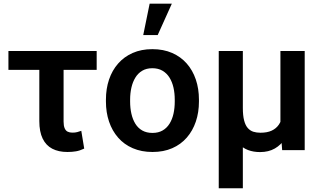

<svg xmlns="http://www.w3.org/2000/svg" viewBox="-20 -800 1721 1023"><path d="M495.1 -528.3V-427.7H24.9V-528.3ZM189.5 -528.3H318.8V-152.3Q318.8 -129.9 324.5 -116.7Q330.1 -103.5 340.6 -98.4Q351.1 -93.3 365.7 -93.3Q381.3 -93.3 391.6 -96.2Q401.9 -99.1 413.1 -103L428.7 -8.3Q405.3 2.9 384.5 6.3Q363.8 9.8 338.9 9.8Q292 9.8 258.5 -7.6Q225.1 -24.9 207.3 -61.5Q189.5 -98.1 189.5 -154.8Z M544.4 -258.8V-269Q544.4 -327.1 561 -376.2Q577.6 -425.3 609.4 -461.4Q641.1 -497.6 687 -517.8Q732.9 -538.1 791.5 -538.1Q851.1 -538.1 897.2 -517.8Q943.4 -497.6 975.1 -461.4Q1006.8 -425.3 1023.4 -376.2Q1040 -327.1 1040 -269V-258.8Q1040 -201.2 1023.4 -152.1Q1006.8 -103 975.1 -66.7Q943.4 -30.3 897.5 -10.3Q851.6 9.8 792.5 9.8Q733.9 9.8 687.5 -10.3Q641.1 -30.3 609.4 -66.7Q577.6 -103 561 -152.1Q544.4 -201.2 544.4 -258.8ZM673.3 -269V-258.8Q673.3 -224.1 680.2 -193.8Q687 -163.6 701.2 -140.6Q715.3 -117.7 738 -104.7Q760.7 -91.8 792.5 -91.8Q823.7 -91.8 846.2 -104.7Q868.7 -117.7 883.1 -140.6Q897.5 -163.6 904.3 -193.8Q911.1 -224.1 911.1 -258.8V-269Q911.1 -303.2 904.3 -333.3Q897.5 -363.3 883.1 -386.5Q868.7 -409.7 845.9 -423.1Q823.2 -436.5 791.5 -436.5Q760.3 -436.5 737.8 -423.1Q715.3 -409.7 701.2 -386.5Q687 -363.3 680.2 -333.3Q673.3 -303.2 673.3 -269ZM743.2 -613.3 777.3 -780.3H895.5L820.3 -613.3Z M1474.1 -528.3H1603.5V0H1483.4L1474.1 -122.1ZM1491.2 -245.6 1543.5 -246.6Q1543.5 -190.9 1532.5 -144Q1521.5 -97.2 1499.5 -62.5Q1477.5 -27.8 1444.3 -8.8Q1411.1 10.3 1365.7 10.3Q1330.1 10.3 1301.3 -0.7Q1272.5 -11.7 1251.5 -34.9Q1230.5 -58.1 1216.8 -95.2L1203.1 -225.1H1273.9Q1273.9 -184.1 1280.8 -158Q1287.6 -131.8 1300.3 -117.7Q1313 -103.5 1329.8 -98.1Q1346.7 -92.8 1367.7 -92.8Q1403.8 -92.8 1427.7 -104Q1451.7 -115.2 1465.6 -135.7Q1479.5 -156.2 1485.4 -184.3Q1491.2 -212.4 1491.2 -245.6ZM1145.5 -528.3H1273.9V203.1H1145.5Z"/></svg>

Font: Roboto SemiBold
Style: Regular
Weight: 600
Designer: Christian Robertson
Foundry: Google
Version: Version 3.009; 2024